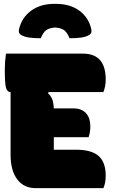

<svg xmlns="http://www.w3.org/2000/svg" viewBox="-20 -979 590 999"><path d="M192 -780Q158 -780 132.5 -783.5Q107 -787 90 -797Q74 -806 79 -827Q93 -887 141.5 -923Q190 -959 263 -959H271Q345 -959 393.5 -923Q442 -887 455 -827Q460 -806 444 -797Q427 -787 402 -783.5Q377 -780 342 -780Q330 -809 315 -821Q300 -833 267 -836Q234 -833 219 -821Q204 -809 192 -780ZM166 0Q104 0 69.5 -46Q35 -92 35 -175V-500Q17 -500 11 -523Q5 -546 5 -615Q5 -658 11 -700H412Q530 -700 530 -565Q530 -530 518 -500H233L230 -494Q248 -476 253.5 -458Q259 -440 260 -415H362Q404 -415 427 -390.5Q450 -366 450 -320Q450 -292 441 -265H260V-200H376Q456 -200 493 -167.5Q530 -135 530 -65Q530 -27 518 0Z"/></svg>

Font: Recursive Sn Csl St XBk
Style: Regular
Weight: 1000
Version: Version 1.079;hotconv 1.0.112;makeotfexe 2.5.65598; ttfautoh